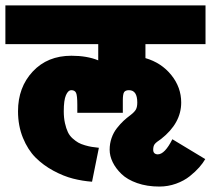

<svg xmlns="http://www.w3.org/2000/svg" viewBox="-63 -665 783 713"><path d="M-43 -645H700.2V-501H477.1V-449.2Q536.1 -432.1 573 -386.5Q609.9 -340.8 609.9 -284.2Q609.9 -207.5 535.2 -148.9Q516.6 -136.7 511.2 -129.4Q505.9 -122.1 505.9 -108.9Q505.9 -100.1 510.7 -95.9Q515.6 -91.8 522.9 -91.8Q548.8 -91.8 577.1 -147.9L699.2 -74.2Q690.9 -59.6 677 -43.7Q663.1 -27.8 641.8 -10.7Q620.6 6.3 590.8 17.1Q561 27.8 528.8 27.8Q482.9 27.8 446.3 14.9Q409.7 2 388.2 -18.8Q366.7 -39.6 355.5 -62.7Q344.2 -85.9 344.2 -108.9Q344.2 -131.8 351.3 -152.3Q358.4 -172.9 371.1 -189Q383.8 -205.1 395.3 -215.8Q406.7 -226.6 421.9 -237.8Q437 -249.5 441.9 -258.8Q446.8 -268.1 446.8 -284.2Q446.8 -330.1 416 -330.1Q402.8 -330.1 397.9 -322.8Q393.1 -315.4 393.1 -292V-246.1H224.1V-275.9Q224.1 -310.1 219.5 -320.1Q214.8 -330.1 202.1 -330.1Q189.9 -330.1 181.9 -311.5Q173.8 -293 173.8 -252Q173.8 -227.5 178.2 -207.8Q182.6 -188 189 -174.6Q195.3 -161.1 206.5 -151.1Q217.8 -141.1 227.5 -135.5Q237.3 -129.9 252.4 -125.5Q267.6 -121.1 277.8 -119.6Q288.1 -118.2 304.2 -116.2L278.8 9.8Q243.7 7.3 208.3 -1.7Q172.9 -10.7 135.3 -31Q97.7 -51.3 69.1 -79.8Q40.5 -108.4 22.2 -153.1Q3.9 -197.8 3.9 -252Q3.9 -340.8 58.6 -399.4Q113.3 -458 202.1 -458Q260.3 -458 301.8 -440.9V-501H-43Z"/></svg>

Font: LT Superior Black
Style: Regular
Weight: 900
Designer: Daniel Lyons
Foundry: LyonsType
Version: Version 2.005